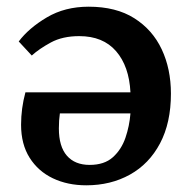

<svg xmlns="http://www.w3.org/2000/svg" viewBox="-20 -543 574 574"><path d="M238 11Q182 11 138 -10Q94 -31 68.5 -71.5Q43 -112 43 -170Q43 -219 56 -267H370Q366 -345 327 -390Q288 -435 217 -435Q167 -435 132 -416Q97 -397 75 -377L36 -419Q66 -459 120 -491Q174 -523 245 -523Q327 -523 381.5 -488.5Q436 -454 463.5 -395.5Q491 -337 491 -263Q491 -176 458.5 -114.5Q426 -53 368.5 -21Q311 11 238 11ZM248 -50Q292 -50 317.5 -73Q343 -96 355 -131Q367 -166 370 -204H159Q156 -184 156 -159Q156 -105 180 -77.5Q204 -50 248 -50Z"/></svg>

Font: Literata 12pt Medium
Style: Regular
Weight: 500
Designer: Latin by Veronika Burian and Jose Scaglione. Greek by Irene Vlachou. Cyrillic by Vera Evstafieva.
Foundry: TypeTogether
Version: Version 3.002